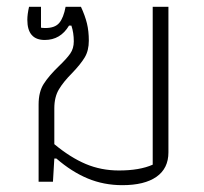

<svg xmlns="http://www.w3.org/2000/svg" viewBox="-20 -532 597 562"><path d="M145 -68H139L135 0H93V-226Q93 -263 108 -286.5Q123 -310 152 -338Q175 -360 185.5 -375Q196 -390 196 -411Q196 -436 189 -457H182Q157 -415 111 -415Q60 -415 60 -474Q60 -490 65 -512H100V-451Q104 -450 113 -450Q141 -450 153.5 -465Q166 -480 172 -512H217Q229 -486 234.5 -463.5Q240 -441 240 -413Q240 -384 228 -364Q216 -344 191 -318Q166 -293 152.5 -270.5Q139 -248 139 -215V-110Q186 -71 231 -52Q276 -33 328 -33Q389 -33 427 -50V-512H473V-86Q473 -39 438 -14.5Q403 10 338 10Q284 10 237 -9.5Q190 -29 145 -68Z"/></svg>

Font: Athiti Light
Style: Regular
Weight: 300
Designer: CadsonDemak Team
Foundry: CadsonDemak
Version: Version 1.033